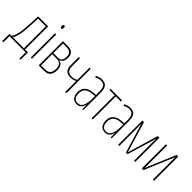

<svg xmlns="http://www.w3.org/2000/svg" viewBox="147 -1768 2954 2954"><g transform="rotate(45 1624.5 -290.5)"><path d="M6 134V-25H51Q71 -59 83 -90Q95 -121 102 -158.5Q109 -196 113 -247Q118 -296 121 -362Q124 -428 128 -527H346V-25H409V134H383V0H32V134ZM79 -25H320V-502H151Q149 -439 146.5 -393Q144 -347 142 -311.5Q140 -276 137 -243Q130 -165 117 -116Q104 -67 79 -25Z M511 -647Q489 -647 489 -681Q489 -715 511 -715Q533 -715 533 -681Q533 -647 511 -647ZM496 0V-527H522V0Z M667 0V-527H771Q845 -527 875.5 -493.5Q906 -460 906 -401Q906 -361 891 -329Q876 -297 835 -283V-279Q922 -263 922 -148Q922 -82 891 -41Q860 0 783 0ZM693 -293H789Q879 -293 879 -396Q879 -449 853 -475.5Q827 -502 766 -502H693ZM693 -25H777Q840 -25 867.5 -56.5Q895 -88 895 -150Q895 -214 868.5 -241Q842 -268 789 -268H693Z M1245 0V-238Q1193 -212 1141 -212Q1079 -212 1046 -246.5Q1013 -281 1013 -346V-527H1039V-352Q1039 -236 1144 -236Q1196 -236 1245 -262V-527H1271V0Z M1499 10Q1457 10 1431 -9.5Q1405 -29 1392.5 -61Q1380 -93 1380 -129Q1380 -208 1425 -248.5Q1470 -289 1552 -297L1613 -303V-369Q1613 -451 1588 -481.5Q1563 -512 1509 -512Q1487 -512 1464 -505Q1441 -498 1412 -484L1404 -508Q1429 -522 1456 -529.5Q1483 -537 1510 -537Q1578 -537 1608.5 -499Q1639 -461 1639 -372V0H1618L1617 -93H1615Q1609 -68 1596.5 -44.5Q1584 -21 1560.5 -5.5Q1537 10 1499 10ZM1499 -12Q1562 -12 1588 -70Q1614 -128 1614 -220V-279L1551 -273Q1477 -266 1441.5 -230.5Q1406 -195 1406 -129Q1406 -73 1431 -42.5Q1456 -12 1499 -12Z M1818 0V-502H1705V-527H1956V-502H1844V0Z M2115 10Q2073 10 2047 -9.5Q2021 -29 2008.5 -61Q1996 -93 1996 -129Q1996 -208 2041 -248.5Q2086 -289 2168 -297L2229 -303V-369Q2229 -451 2204 -481.5Q2179 -512 2125 -512Q2103 -512 2080 -505Q2057 -498 2028 -484L2020 -508Q2045 -522 2072 -529.5Q2099 -537 2126 -537Q2194 -537 2224.5 -499Q2255 -461 2255 -372V0H2234L2233 -93H2231Q2225 -68 2212.5 -44.5Q2200 -21 2176.5 -5.5Q2153 10 2115 10ZM2115 -12Q2178 -12 2204 -70Q2230 -128 2230 -220V-279L2167 -273Q2093 -266 2057.5 -230.5Q2022 -195 2022 -129Q2022 -73 2047 -42.5Q2072 -12 2115 -12Z M2395 0V-527H2431L2582 -23L2732 -527H2768V0H2742V-335Q2742 -350 2742.5 -384.5Q2743 -419 2746 -474H2742L2599 0H2565L2421 -474H2417Q2419 -431 2420 -392Q2421 -353 2421 -339V0Z M2910 0V-527H2936V-123Q2936 -101 2936 -78Q2936 -55 2935 -35L3142 -527H3178V0H3152V-382Q3152 -408 3151.5 -436Q3151 -464 3152 -489L2946 0Z"/></g></svg>

Font: Noto Sans ExtraCondensed Thin
Style: Regular
Weight: 100
Width: 2
Designer: Monotype Design Team
Foundry: Monotype Imaging Inc.
Version: Version 2.013; ttfautohint (v1.8.4.7-5d5b)